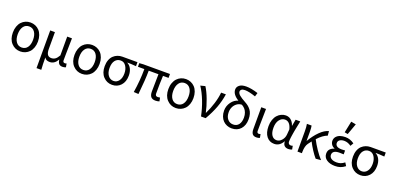

<svg xmlns="http://www.w3.org/2000/svg" viewBox="9 -1888 6531 3184"><g transform="rotate(20 3275.0 -296.0)"><path d="M267.1 12.2Q172.9 12.2 109.4 -56.2Q45.9 -124.5 45.9 -242.2Q45.9 -302.2 63.5 -351.1Q81.1 -399.9 111.3 -431.9Q141.6 -463.9 181.4 -481Q221.2 -498 267.1 -498Q313 -498 353.3 -481Q393.6 -463.9 423.8 -431.9Q454.1 -399.9 471.4 -351.1Q488.8 -302.2 488.8 -242.2Q488.8 -183.1 471.4 -134.5Q454.1 -85.9 423.8 -54Q393.6 -22 353.3 -4.9Q313 12.2 267.1 12.2ZM267.1 -57.1Q331.1 -57.1 366.9 -107.2Q402.8 -157.2 402.8 -242.2Q402.8 -327.6 366.9 -378.4Q331.1 -429.2 267.1 -429.2Q204.1 -429.2 168 -378.4Q131.8 -327.6 131.8 -242.2Q131.8 -157.7 168 -107.4Q204.1 -57.1 267.1 -57.1Z M616.7 179.2V-485.8H699.7V-189Q699.7 -124 720.9 -92Q742.2 -60.1 788.6 -60.1Q825.2 -60.1 855.2 -79.6Q885.3 -99.1 916.5 -153.8V-485.8H1000.5Q1000 -441.9 998.3 -359.6Q996.6 -277.3 995.6 -212.6Q994.6 -147.9 994.6 -96.2Q994.6 -57.1 1029.8 -57.1Q1042.5 -57.1 1059.6 -63L1070.8 0Q1045.4 12.2 1011.7 12.2Q970.7 12.2 950 -10.5Q929.2 -33.2 923.8 -82H921.9Q869.6 9.8 786.6 9.8Q754.4 9.8 731.9 -0.2Q709.5 -10.3 693.8 -37.1Q693.8 89.4 700.7 179.2Z M1354.5 12.2Q1260.3 12.2 1196.8 -56.2Q1133.3 -124.5 1133.3 -242.2Q1133.3 -302.2 1150.9 -351.1Q1168.5 -399.9 1198.7 -431.9Q1229 -463.9 1268.8 -481Q1308.6 -498 1354.5 -498Q1400.4 -498 1440.7 -481Q1481 -463.9 1511.2 -431.9Q1541.5 -399.9 1558.8 -351.1Q1576.2 -302.2 1576.2 -242.2Q1576.2 -183.1 1558.8 -134.5Q1541.5 -85.9 1511.2 -54Q1481 -22 1440.7 -4.9Q1400.4 12.2 1354.5 12.2ZM1354.5 -57.1Q1418.5 -57.1 1454.3 -107.2Q1490.2 -157.2 1490.2 -242.2Q1490.2 -327.6 1454.3 -378.4Q1418.5 -429.2 1354.5 -429.2Q1291.5 -429.2 1255.4 -378.4Q1219.2 -327.6 1219.2 -242.2Q1219.2 -157.7 1255.4 -107.4Q1291.5 -57.1 1354.5 -57.1Z M1886.2 12.2Q1793.5 12.2 1730.7 -54.7Q1668 -121.6 1668 -237.8Q1668 -299.3 1686.3 -347.9Q1704.6 -396.5 1736.1 -426Q1767.6 -455.6 1806.6 -470.7Q1845.7 -485.8 1890.1 -485.8H2156.2V-415Q2067.9 -422.9 2002.9 -422.9V-418.9Q2048.3 -394 2073.2 -344.2Q2098.1 -294.4 2098.1 -227.1Q2098.1 -116.7 2038.1 -52.2Q1978 12.2 1886.2 12.2ZM1887.2 -57.1Q1944.8 -57.1 1981 -105.2Q2017.1 -153.3 2017.1 -233.9Q2017.1 -310.5 1982.4 -363.8Q1947.8 -417 1888.2 -417Q1827.6 -417 1790.8 -371.1Q1753.9 -325.2 1753.9 -237.8Q1753.9 -155.8 1791.3 -106.4Q1828.6 -57.1 1887.2 -57.1Z M2652.8 12.2Q2596.7 12.2 2571.8 -18.3Q2546.9 -48.8 2546.9 -110.8Q2546.9 -134.3 2549.1 -248.3Q2551.3 -362.3 2551.8 -417H2379.9Q2379.9 -262.7 2352.1 4.9L2268.1 0Q2302.7 -216.3 2302.7 -417H2189.9V-481L2259.8 -485.8H2730V-417H2631.8Q2625 -288.6 2625 -105Q2625 -79.6 2636 -68.4Q2647 -57.1 2669.9 -57.1Q2678.7 -57.1 2709 -62L2721.2 1Q2688.5 12.2 2652.8 12.2Z M3011.2 12.2Q2917 12.2 2853.5 -56.2Q2790 -124.5 2790 -242.2Q2790 -302.2 2807.6 -351.1Q2825.2 -399.9 2855.5 -431.9Q2885.7 -463.9 2925.5 -481Q2965.3 -498 3011.2 -498Q3057.1 -498 3097.4 -481Q3137.7 -463.9 3168 -431.9Q3198.2 -399.9 3215.6 -351.1Q3232.9 -302.2 3232.9 -242.2Q3232.9 -183.1 3215.6 -134.5Q3198.2 -85.9 3168 -54Q3137.7 -22 3097.4 -4.9Q3057.1 12.2 3011.2 12.2ZM3011.2 -57.1Q3075.2 -57.1 3111.1 -107.2Q3147 -157.2 3147 -242.2Q3147 -327.6 3111.1 -378.4Q3075.2 -429.2 3011.2 -429.2Q2948.2 -429.2 2912.1 -378.4Q2876 -327.6 2876 -242.2Q2876 -157.7 2912.1 -107.4Q2948.2 -57.1 3011.2 -57.1Z M3454.6 0Q3427.2 -134.3 3378.4 -259.3Q3329.6 -384.3 3267.6 -477.1L3350.6 -498Q3398.9 -422.9 3442.9 -305.4Q3486.8 -188 3507.8 -85.9H3511.7Q3559.1 -182.6 3591.6 -287.4Q3624 -392.1 3632.8 -485.8H3716.8Q3697.8 -360.4 3654.8 -245.4Q3611.8 -130.4 3536.6 0Z M3996.6 12.2Q3952.1 12.2 3913.1 -3.7Q3874 -19.5 3844.5 -49.1Q3814.9 -78.6 3797.6 -123.8Q3780.3 -168.9 3780.3 -224.1Q3780.3 -306.6 3829.1 -373.5Q3877.9 -440.4 3947.8 -458Q3833.5 -528.3 3833.5 -615.2Q3833.5 -662.1 3874 -693.1Q3914.6 -724.1 3992.7 -724.1Q4080.6 -724.1 4201.7 -685.1L4181.6 -619.1Q4063.5 -660.2 3991.7 -660.2Q3952.1 -660.2 3932.4 -645.5Q3912.6 -630.9 3912.6 -608.9Q3912.6 -576.7 3949 -545.7Q3985.4 -514.6 4056.6 -476.1Q4092.3 -457 4117.9 -436.8Q4143.6 -416.5 4166.3 -387.2Q4189 -357.9 4200.7 -317.1Q4212.4 -276.4 4212.4 -225.1Q4212.4 -118.2 4154.3 -53Q4096.2 12.2 3996.6 12.2ZM3861.3 -226.1Q3861.3 -147.9 3899.7 -102.5Q3938 -57.1 3998.5 -57.1Q4062 -57.1 4096.2 -102.5Q4130.4 -147.9 4130.4 -225.1Q4130.4 -273.4 4116 -311.3Q4101.6 -349.1 4079.8 -372.3Q4058.1 -395.5 4025.4 -415Q3977.5 -414.6 3939.5 -387Q3901.4 -359.4 3881.3 -316.7Q3861.3 -273.9 3861.3 -226.1Z M4434.1 12.2Q4384.8 12.2 4363 -16.4Q4341.3 -44.9 4341.3 -102.1V-485.8H4425.3Q4424.8 -441.9 4423.1 -359.6Q4421.4 -277.3 4420.4 -212.6Q4419.4 -147.9 4419.4 -96.2Q4419.4 -57.1 4453.1 -57.1Q4465.3 -57.1 4482.4 -63L4494.1 0Q4467.3 12.2 4434.1 12.2Z M4748 12.2Q4663.1 12.2 4612.1 -52.2Q4561 -116.7 4561 -233.9Q4561 -294.4 4578.6 -345.2Q4596.2 -396 4625.7 -429Q4655.3 -461.9 4693.6 -480Q4731.9 -498 4773.9 -498Q4805.7 -498 4833.5 -485.8Q4861.3 -473.6 4886.2 -444.3Q4911.1 -415 4924.3 -371.1H4926.3L4947.3 -485.8H5029.3Q5027.8 -477.5 5020.8 -443.1Q5013.7 -408.7 5011 -396.2Q5008.3 -383.8 5002 -351.8Q4995.6 -319.8 4992.9 -304Q4990.2 -288.1 4985.4 -260.5Q4980.5 -232.9 4978.3 -215.6Q4976.1 -198.2 4973.1 -176.8Q4970.2 -155.3 4969.2 -138.4Q4968.3 -121.6 4968.3 -106.9Q4968.3 -83.5 4981.7 -70.3Q4995.1 -57.1 5016.1 -57.1Q5033.2 -57.1 5050.3 -64L5062 -1Q5030.3 12.2 4998 12.2Q4953.1 12.2 4927.7 -12.7Q4902.3 -37.6 4902.3 -86.9H4898.9Q4843.3 12.2 4748 12.2ZM4765.1 -58.1Q4813.5 -58.1 4853 -102.5Q4892.6 -147 4897 -208L4904.3 -298.8Q4872.6 -428.2 4783.2 -428.2Q4727.1 -428.2 4687 -377.2Q4647 -326.2 4647 -234.9Q4647 -151.4 4678.2 -104.7Q4709.5 -58.1 4765.1 -58.1Z M5156.7 0V-353Q5156.7 -435.5 5146.5 -485.8H5229.5Q5237.8 -449.2 5237.8 -373V-221.2H5241.7Q5303.2 -326.7 5380.1 -403.1Q5457 -479.5 5531.7 -498L5538.6 -419.9Q5459.5 -393.1 5370.6 -296.9Q5408.7 -221.7 5463.9 -139.9Q5519 -58.1 5572.8 0L5480.5 7.8Q5441.4 -36.6 5397.5 -104Q5353.5 -171.4 5319.8 -237.8Q5291 -201.7 5274.9 -179.2Q5236.3 -127 5234.9 -24.9V0Z M5820.3 12.2Q5729 12.2 5672.1 -27.1Q5615.2 -66.4 5615.2 -133.8Q5615.2 -183.1 5643.1 -212.6Q5670.9 -242.2 5716.3 -254.9V-258.8Q5680.2 -272 5659.7 -302Q5639.2 -332 5639.2 -367.2Q5639.2 -410.2 5665.3 -440.4Q5691.4 -470.7 5732.2 -484.4Q5772.9 -498 5824.2 -498Q5909.7 -498 5981.4 -444.8L5949.2 -390.1Q5890.6 -433.1 5827.1 -433.1Q5780.3 -433.1 5750.2 -413.3Q5720.2 -393.6 5720.2 -357.9Q5720.2 -323.2 5747.8 -303.7Q5775.4 -284.2 5832.5 -284.2Q5856.4 -284.2 5892.6 -287.1V-219.2Q5864.7 -221.2 5817.4 -221.2Q5757.8 -221.2 5727.1 -200.7Q5696.3 -180.2 5696.3 -141.1Q5696.3 -100.1 5731.2 -76.7Q5766.1 -53.2 5828.1 -53.2Q5865.2 -53.2 5897.2 -64.7Q5929.2 -76.2 5963.4 -103L5997.6 -48.8Q5954.1 -15.1 5913.3 -1.5Q5872.6 12.2 5820.3 12.2ZM5840.3 -558.1 5783.2 -568.8 5825.2 -771 5911.1 -754.9Z M6268.1 12.2Q6175.3 12.2 6112.5 -54.7Q6049.8 -121.6 6049.8 -237.8Q6049.8 -299.3 6068.1 -347.9Q6086.4 -396.5 6117.9 -426Q6149.4 -455.6 6188.5 -470.7Q6227.5 -485.8 6272 -485.8H6538.1V-415Q6449.7 -422.9 6384.8 -422.9V-418.9Q6430.2 -394 6455.1 -344.2Q6480 -294.4 6480 -227.1Q6480 -116.7 6419.9 -52.2Q6359.9 12.2 6268.1 12.2ZM6269 -57.1Q6326.7 -57.1 6362.8 -105.2Q6398.9 -153.3 6398.9 -233.9Q6398.9 -310.5 6364.3 -363.8Q6329.6 -417 6270 -417Q6209.5 -417 6172.6 -371.1Q6135.7 -325.2 6135.7 -237.8Q6135.7 -155.8 6173.1 -106.4Q6210.4 -57.1 6269 -57.1Z"/></g></svg>

Font: Source Sans Pro
Style: Regular
Weight: 400
Designer: Paul D. Hunt
Foundry: Adobe Systems Incorporated
Version: Version 3.006;hotconv 1.0.111;makeotfexe 2.5.65597